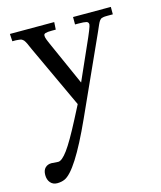

<svg xmlns="http://www.w3.org/2000/svg" viewBox="-101 -466 671 799"><g transform="rotate(-15 234.5 -66.5)"><path d="M44.9 172.1 74 174.1Q89.8 174.1 115 140Q140.1 106 184.1 21L214.1 -37.1L89.1 -305.9Q86.4 -312 82.2 -321.3Q77.9 -330.6 76.7 -333.9Q75.4 -337.2 71.9 -342.9Q68.4 -348.6 67.1 -350Q65.9 -351.3 61.8 -354.4Q57.6 -357.4 54.9 -357.8Q52.2 -358.2 46 -359.1Q39.8 -360.1 34.2 -360.1H19L17.1 -392.1H208L206.1 -360.1H189Q169.7 -360.1 161.9 -357.5Q154.1 -355 154.1 -348.9Q154.1 -342.8 155.4 -338Q156.7 -333.3 158.1 -329.8Q159.4 -326.4 162.2 -319.9Q165 -313.5 166 -311L251 -120.1L314 -262Q346.9 -334.7 346.9 -344.8Q346.9 -355 337.6 -357.5Q328.4 -360.1 303 -360.1H289.1V-392.1H451.9V-360.1H428Q414.3 -360.1 409.9 -358.8Q405.5 -357.4 403.2 -356.9Q400.9 -356.4 397.9 -353.3Q395 -350.1 393.7 -348.6Q392.3 -347.2 389.5 -341.6Q386.7 -335.9 385.3 -332.8Q379.9 -319.8 374 -306.9L221.9 29.1Q130.4 231 78.9 252.9Q64.9 259 46.9 259Q28.8 259 17.9 246.2Q7.1 233.4 7.1 213.1Q7.1 192.9 17.6 182.5Q28.1 172.1 44.9 172.1Z"/></g></svg>

Font: Linden Hill
Style: Regular
Weight: 400
Version: Version 1.202